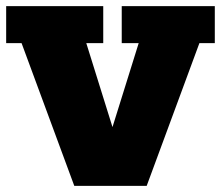

<svg xmlns="http://www.w3.org/2000/svg" viewBox="-20 -603 717 623"><path d="M221 0 50 -463H0V-583H315V-463H260L358 -149H332L430 -463H375V-583H677V-463H627L456 0Z"/></svg>

Font: Rokkitt SemiBold Black
Style: Regular
Weight: 900
Version: Version 3.103